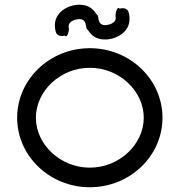

<svg xmlns="http://www.w3.org/2000/svg" viewBox="-20 -788 756 808"><path d="M131 -292.6C131 -404.1 232.8 -502.7 358 -502.7C483.2 -502.7 585 -404.1 585 -292.6C585 -181.1 483.2 -82.5 358 -82.5C232.8 -82.5 131 -181.1 131 -292.6ZM52.2 -292.6C52.2 -131.1 189.4 0 358 0C526.6 0 663.8 -131.1 663.8 -292.6C663.8 -454.1 526.6 -585.2 358 -585.2C189.4 -585.2 52.2 -454.1 52.2 -292.6ZM383.8 -731C356.6 -775.6 307.4 -770.5 282.3 -763.7C251.1 -755.4 195.9 -724.2 214.7 -653.8C218.9 -638.2 236.1 -634 248.6 -637.4C250.4 -637.9 252.3 -638.7 252.3 -638.7C264.2 -622.9 271.3 -664.2 270.1 -668.7C266.9 -680.3 268.4 -697.3 298 -705.2C326.3 -712.8 336.7 -701.3 340.4 -687.5C344.3 -672.9 340.2 -669 352.3 -658.9C379.6 -614.2 428.7 -619.4 453.9 -626.1C485 -634.5 540.3 -665.6 521.4 -736C517.2 -751.7 500.1 -755.8 487.5 -752.5C485.7 -752 483.9 -751.1 483.9 -751.1C471.9 -767 464.9 -725.7 466.1 -721.2C469.2 -709.5 467.8 -692.6 438.2 -684.6C409.8 -677 399.4 -688.6 395.7 -702.4C391.8 -717 395.9 -720.8 383.8 -731Z"/></svg>

Font: Hi.
Style: Regular
Weight: 400
Designer: Mew Too, Robert Jablonski
Foundry: Cannot Into Space Fonts
Version: Version 1.996